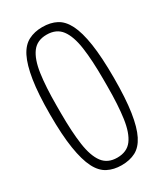

<svg xmlns="http://www.w3.org/2000/svg" viewBox="-180 -771 731 855"><g transform="rotate(-30 185.5 -343.0)"><path d="M185 12Q145 12 114 -4Q83 -20 63 -59.5Q43 -99 32 -168Q21 -237 21 -343Q21 -449 32 -518Q43 -587 63 -626.5Q83 -666 114 -682Q145 -698 185 -698Q227 -698 257.5 -682Q288 -666 308 -626.5Q328 -587 338.5 -518Q349 -449 349 -343Q349 -237 338.5 -168Q328 -99 308 -59.5Q288 -20 257.5 -4Q227 12 185 12ZM185 -27Q235 -27 260.5 -61Q286 -95 295.5 -161.5Q305 -228 305 -324V-362Q305 -459 295.5 -525Q286 -591 260.5 -625Q235 -659 185 -659Q136 -659 110.5 -625Q85 -591 75.5 -525Q66 -459 66 -362V-324Q66 -228 75.5 -161.5Q85 -95 110.5 -61Q136 -27 185 -27Z"/></g></svg>

Font: Archivo ExtraCondensed Thin
Style: Regular
Weight: 250
Width: 2
Designer: Hector Gatti
Foundry: Omnibus-Type
Version: Version 2.001